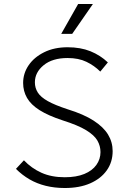

<svg xmlns="http://www.w3.org/2000/svg" viewBox="-20 -935 655 963"><path d="M60 -88 100 -131Q138 -91 188 -68.5Q238 -46 305 -46Q363 -46 403 -62.5Q443 -79 463.5 -108Q484 -137 484 -172Q484 -203 468.5 -230Q453 -257 412 -282Q371 -307 295 -331Q222 -355 178.5 -382.5Q135 -410 115.5 -444Q96 -478 96 -519Q96 -567 123.5 -607.5Q151 -648 201.5 -673Q252 -698 319 -698Q384 -698 433.5 -678Q483 -658 521 -622L483 -576Q453 -606 413.5 -625Q374 -644 319 -644Q243 -644 199 -608Q155 -572 155 -522Q155 -494 169.5 -471Q184 -448 219.5 -428Q255 -408 319 -387Q400 -362 449.5 -330Q499 -298 522 -260Q545 -222 545 -177Q545 -122 515.5 -80.5Q486 -39 432.5 -15.5Q379 8 305 8Q254 8 209.5 -3Q165 -14 128 -35.5Q91 -57 60 -88ZM287 -765 372 -915H446L342 -765Z"/></svg>

Font: Radio Canada Light
Style: Regular
Weight: 300
Designer: Charles Daoud, Etienne Aubert Bonn, Alexandre Saumier Demers, Jacques Le Bailly
Foundry: Radio-Canada
Version: Version 2.104;gftools[0.9.28.dev5+ged2979d]